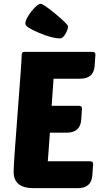

<svg xmlns="http://www.w3.org/2000/svg" viewBox="-20 -980 541 1000"><path d="M155 0Q51 0 51 -85Q51 -127 72 -395Q93 -663 93 -695Q93 -710 109 -710H461Q477 -710 477 -696L473 -637Q468 -570 397 -570H259L249 -429H391Q407 -429 407 -415L403 -356Q398 -289 327 -289H240L229 -140H449Q465 -140 465 -126L461 -67Q456 0 385 0ZM321 -804Q308 -780 293 -780Q250 -780 181 -810Q112 -839 112 -856Q112 -880 143 -920Q175 -960 192 -960Q206 -960 271 -906Q334 -853 334 -843Q334 -825 321 -804Z"/></svg>

Font: PoetsenOne
Style: Regular
Weight: 400
Designer: Rodrigo Fuenzalida, Pablo Impallari
Foundry: Pablo Impallari, Rodrigo Fuenzalida
Version: Version 1.000